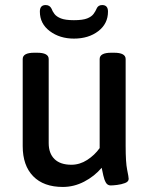

<svg xmlns="http://www.w3.org/2000/svg" viewBox="-20 -734 597 761"><path d="M273 -581Q217 -581 177.5 -610.5Q138 -640 138 -688Q138 -714 161 -714Q177 -714 184 -700Q188 -689 196 -678.5Q204 -668 221.5 -661Q239 -654 273 -654Q308 -654 325.5 -661Q343 -668 351 -679Q359 -690 363 -700Q369 -714 385 -714Q408 -714 408 -688Q408 -640 369.5 -610.5Q331 -581 273 -581ZM229 7Q153 7 111.5 -35.5Q70 -78 70 -155V-500Q70 -525 116 -525H127Q173 -525 173 -500V-167Q173 -126 196 -103.5Q219 -81 263 -81Q296 -81 325.5 -100Q355 -119 375 -147V-500Q375 -525 421 -525H432Q478 -525 478 -500V-156Q478 -90 484 -61Q490 -32 490 -25Q490 -14 475.5 -8.5Q461 -3 444 -1Q427 1 419 1Q406 1 399.5 -10.5Q393 -22 389.5 -38.5Q386 -55 383 -69Q354 -35 313.5 -14Q273 7 229 7Z"/></svg>

Font: Asap Medium
Style: Regular
Weight: 500
Designer: Pablo Cosgaya
Foundry: Omnibus-Type
Version: Version 3.001; ttfautohint (v1.8.3)